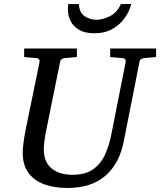

<svg xmlns="http://www.w3.org/2000/svg" viewBox="-20 -910 789 946"><path d="M311 16.1Q249.5 16.1 200 -1.2Q150.4 -18.6 121.1 -57.1Q91.8 -95.7 91.8 -159.2Q91.8 -174.3 95.2 -201.9Q98.6 -229.5 105 -264.2L174.8 -604Q176.3 -612.3 172.4 -617.9Q168.5 -623.5 154.8 -624L99.1 -628.9V-670.9H358.9V-628.9L299.8 -624Q291 -623.5 284.2 -618.7Q277.3 -613.8 275.9 -604L207 -264.2Q201.2 -234.9 198.5 -211.7Q195.8 -188.5 195.8 -174.8Q195.8 -111.8 234.1 -80.3Q272.5 -48.8 336.9 -48.8Q401.9 -48.8 439.9 -76.7Q478 -104.5 498.3 -150.1Q518.6 -195.8 528.8 -249L599.1 -604Q600.6 -612.3 596.7 -617.9Q592.8 -623.5 579.1 -624L522.9 -628.9V-670.9H749V-628.9L690.9 -624Q682.1 -623.5 675.3 -618.7Q668.5 -613.8 667 -604L589.8 -213.9Q568.8 -105 499.8 -44.4Q430.7 16.1 311 16.1ZM626.5 -890.1Q618.7 -856.4 595.7 -823.2Q572.8 -790 535.2 -768.1Q497.6 -746.1 444.8 -746.1Q397.5 -746.1 368.7 -763.4Q339.8 -780.8 327.1 -807.9Q314.5 -835 314.5 -863.3Q314.5 -877 316.4 -890.1H368.7Q371.1 -846.2 398.2 -829.3Q425.3 -812.5 454.6 -812.5Q485.4 -812.5 520.8 -829.8Q556.2 -847.2 575.7 -890.1Z"/></svg>

Font: Charis
Style: Italic
Weight: 400
Italic angle: -11°
Designer: Walt Agee, Miriam Martin, Annie Olsen, Victor Gaultney, Lorna Priest, Alan Ward, Bob Hallissy, Martin Hosken, Sharon Cor
Foundry: SIL Global
Version: Version 7.000